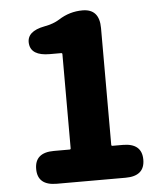

<svg xmlns="http://www.w3.org/2000/svg" viewBox="-53 -792 715 839"><g transform="rotate(-5 304.5 -372.5)"><path d="M162 0Q78 0 78 -72Q78 -144 162 -144H231Q236 -144 236 -149V-562Q236 -567 231 -567H181Q99 -567 94 -621Q89 -675 169 -690Q208 -697 235 -714Q283 -745 340 -745Q414 -745 414 -661V-149Q414 -144 419 -144H464Q548 -144 548 -72Q548 0 464 0Z"/></g></svg>

Font: Resource Han Rounded TW Heavy
Style: Regular
Weight: 900
Designer: Cyano Hao (round all glyphs); Ryoko NISHIZUKA 西塚涼子 (kana, bopomofo & ideographs); Paul D. Hunt (Latin, Greek & Cyrillic)
Foundry: Cyano Hao
Version: 0.990